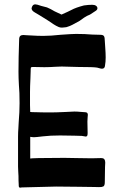

<svg xmlns="http://www.w3.org/2000/svg" viewBox="-20 -861 554 883"><path d="M66 -15Q65 -26 65 -52Q65 -60 64 -69.5Q63 -79 63 -95V-232Q63 -252 64.5 -271Q66 -290 66 -299Q70 -345 70 -387Q70 -439 67 -469Q65 -503 65 -531Q65 -594 68 -678Q68 -691 73 -695.5Q78 -700 87 -700L102 -699Q111 -699 131 -697.5Q151 -696 180 -696Q213 -696 258 -701Q312 -705 330 -705Q371 -705 405 -702L441 -701Q454 -701 458 -695Q462 -689 462 -673Q462 -664 464 -642Q466 -616 466 -597Q466 -577 463 -560Q462 -545 449 -545Q445 -545 438 -547Q431 -549 427 -550Q412 -553 340 -553L302 -554Q289 -555 264 -555Q246 -555 237 -554Q207 -552 184 -552L131 -553Q123 -553 122 -549.5Q121 -546 121 -533Q121 -515 120 -502Q118 -462 118 -437V-378Q118 -357 119 -346Q127 -345 146 -345Q163 -344 216 -344Q238 -344 280 -346Q312 -348 322 -348Q336 -348 350 -346.5Q364 -345 371 -345Q384 -345 384 -333Q384 -329 383 -321.5Q382 -314 382 -302L383 -249Q383 -240 381 -236.5Q379 -233 374 -233Q371 -233 365.5 -234.5Q360 -236 356 -236Q347 -236 322.5 -237Q298 -238 256 -238Q211 -238 178 -234Q145 -230 138 -230Q127 -230 125 -231Q120 -231 119 -232V-132Q126 -132 130 -133L158 -134L276 -135Q312 -135 333 -134L402 -133L444 -134Q456 -134 460 -128.5Q464 -123 464 -113L463 -93L462 -23Q462 -7 455 -3.5Q448 0 435 -0.5Q422 -1 414 -1Q371 -1 340 -2L238 -3Q226 -3 118 0L80 1L74 2Q68 2 67 -1.5Q66 -5 66 -15ZM227 -749Q198 -769 181 -779L160 -792Q159 -793 140.5 -803.5Q122 -814 126 -826Q130 -841 142 -841Q150 -841 169 -834L196 -827Q213 -820 231 -809L263 -794Q297 -809 308 -815Q319 -821 333 -826Q347 -831 366 -836Q386 -839 404 -839Q415 -839 421.5 -834.5Q428 -830 428 -823Q428 -816 420 -811L394 -794Q391 -793 380.5 -788Q370 -783 346 -765Q306 -742 294 -739Q285 -735 276 -735Q272 -734 265 -734Q257 -734 250.5 -736.5Q244 -739 238 -742.5Q232 -746 227 -749Z"/></svg>

Font: Barriecito
Style: Regular
Weight: 400
Designer: Pablo Cosgaya & Sergio Jiménez
Foundry: Pablo Cosgaya & Sergio Jiménez
Version: Version 1.001